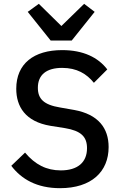

<svg xmlns="http://www.w3.org/2000/svg" viewBox="-20 -972 640 1004"><path d="M294 12C458 12 548 -74 548 -203C548 -302 494 -374 368 -397L294 -410C208 -424 178 -456 178 -513C178 -581 223 -617 305 -617C382 -617 433 -586 471 -539L541 -609C493 -672 415 -710 305 -710C157 -710 65 -639 65 -508C65 -415 112 -336 244 -314L320 -302C404 -288 435 -257 435 -197C435 -123 386 -81 298 -81C223 -81 164 -111 111 -174L39 -105C92 -35 173 12 294 12ZM355 -760 475 -910 420 -952 301 -836 183 -952 125 -910 245 -760Z"/></svg>

Font: IBM Plex Mono Medm
Style: Regular
Weight: 500
Monospace: yes
Designer: Mike Abbink, Paul van der Laan, Pieter van Rosmalen
Foundry: Bold Monday
Version: Version 2.004